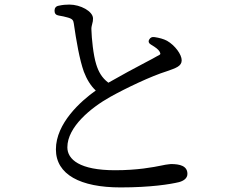

<svg xmlns="http://www.w3.org/2000/svg" viewBox="-20 -786 1040 838"><path d="M631 -613C626 -604 630 -596 641 -590C658 -580 672 -570 677 -560C682 -549 682 -549 664 -540C656 -535 637 -525 614 -513C570 -490 507 -456 453 -425C424 -447 410 -473 400 -505C387 -546 380 -619 379 -656C378 -667 381 -674 383 -684C385 -689 386 -697 386 -706C385 -737 331 -766 283 -766C268 -766 254 -765 236 -761C224 -759 218 -751 218 -739C218 -727 224 -720 237 -718C250 -716 264 -713 274 -710C297 -704 300 -697 302 -684C313 -608 327 -526 346 -473C358 -441 376 -411 398 -391C333 -345 224 -248 224 -134C224 -24 331 32 506 32C639 32 723 18 761 9C780 4 798 -7 798 -27C798 -62 765 -70 726 -70C721 -70 712 -68 702 -67L687 -64C648 -56 580 -43 482 -43C328 -43 274 -90 274 -143C274 -232 377 -316 461 -363C529 -401 640 -454 708 -475C748 -489 773 -497 773 -523C773 -548 744 -588 709 -608C694 -616 675 -621 655 -624C643 -626 636 -622 631 -613Z"/></svg>

Font: 寒蝉锦书宋 Text
Style: Regular
Weight: 400
Designer: 寒蝉锦书宋{Warren} 思源宋体{Ryoko NISHIZUKA 西塚涼子 (kana & ideographs); Frank Grießhammer (Latin, Greek & Cyrillic); Wenlong ZHANG 
Foundry: Adobe & ChillType
Version: Version 2.000;Glyphs 3.1.1 (3135)